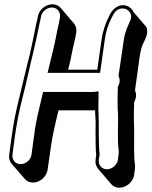

<svg xmlns="http://www.w3.org/2000/svg" viewBox="-20 -712 707 896"><path d="M606 105 609 82C610 72 611 64 610 57C603 13 607 -62 606 -108L605 -141C604 -173 605 -205 606 -235C616 -253 618 -272 610 -290L633 -456C636 -474 640 -490 646 -504C658 -531 675 -557 663 -586L603 -656C597 -670 586 -680 571 -685C533 -697 502 -668 489 -636C471 -602 460 -566 454 -527L434 -387H298C306 -419 313 -448 317 -472C324 -508 331 -528 335 -555L336 -562C338 -578 334 -592 324 -604L264 -674C254 -686 240 -692 224 -692C192 -692 161 -665 156 -633L155 -626C155 -623 153 -616 150 -606C137 -541 127 -491 119 -458C97 -373 91 -340 67 -244C54 -192 43 -137 35 -79L23 10C21 26 24 40 34 52L95 122C105 134 118 140 134 140C166 140 197 113 202 81L219 -37C224 -71 235 -124 253 -197H424C424 -188 424 -179 425 -169C428 -132 425 -118 426 -87C426 -70 426 -4 429 11L426 34C424 50 428 64 438 76L498 146C508 158 521 164 537 164C569 164 601 137 606 105ZM76 54C52 54 35 34 38 10L50 -79C58 -137 69 -191 82 -243C95 -295 105 -336 111 -364C130 -450 144 -497 165 -605C168 -617 169 -621 170 -626L171 -633C174 -657 198 -677 222 -677C246 -677 263 -657 260 -633L259 -626C255 -600 248 -578 242 -543C235 -505 214 -422 206 -388L202 -372H447L469 -527C474 -564 485 -599 502 -631C512 -650 517 -660 530 -667C567 -686 603 -653 589 -619C577 -590 563 -564 558 -527L533 -357C541 -342 540 -323 530 -308C529 -275 528 -243 529 -209L531 -176C532 -130 527 -54 534 -10C535 -5 534 2 533 11L530 34C527 58 502 78 479 78C455 78 438 58 441 34L445 9C442 -5 441 -72 441 -89C440 -120 442 -136 440 -172C438 -205 440 -240 440 -270V-286L425 -284C421 -283 417 -283 413 -283H181L178 -270C160 -196 148 -143 143 -108L127 10C124 34 100 54 76 54Z"/></svg>

Font: AppleStorm
Style: ShdXbdIta
Weight: 800
Foundry: Cannot Into Space Fonts
Version: Version 1.01